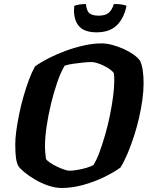

<svg xmlns="http://www.w3.org/2000/svg" viewBox="-20 -936 744 956"><path d="M287 0Q255 0 220 -12Q185 -24 154.5 -42Q124 -60 101.5 -78.5Q79 -97 71 -110Q63 -125 59.5 -150Q56 -175 56 -219Q56 -246 61 -283.5Q66 -321 75 -365.5Q84 -410 96.5 -454Q109 -498 123.5 -537Q138 -576 154 -605Q183 -626 223 -646.5Q263 -667 308.5 -683.5Q354 -700 399.5 -710Q445 -720 486 -720Q510 -720 538.5 -712.5Q567 -705 595 -692.5Q623 -680 645.5 -664Q668 -648 678 -632Q687 -612 691 -584Q695 -556 695 -521Q695 -484 689 -440Q683 -396 672.5 -350Q662 -304 647.5 -259Q633 -214 616 -173.5Q599 -133 580 -102Q549 -79 500 -55Q451 -31 395.5 -15.5Q340 0 287 0ZM326 -86Q342 -86 365.5 -90Q389 -94 411 -100.5Q433 -107 445 -114Q461 -139 475.5 -178.5Q490 -218 503.5 -264.5Q517 -311 527 -360Q537 -409 543 -454.5Q549 -500 549 -535Q549 -547 548.5 -556Q548 -565 547 -571Q543 -579 530.5 -588.5Q518 -598 500.5 -607Q483 -616 465.5 -621.5Q448 -627 436 -627Q418 -627 393.5 -624.5Q369 -622 344.5 -618.5Q320 -615 302 -609Q283 -578 265.5 -527.5Q248 -477 234 -419Q220 -361 212 -306Q204 -251 204 -209Q204 -192 205.5 -175.5Q207 -159 209 -145Q213 -137 228.5 -126.5Q244 -116 262.5 -107Q281 -98 298.5 -92Q316 -86 326 -86ZM461 -775Q395 -775 369 -811Q343 -847 350 -907Q356 -910 372.5 -913Q389 -916 408 -916Q411 -881 426 -869.5Q441 -858 471 -858Q501 -858 518.5 -870Q536 -882 547 -916Q575 -916 590 -913Q605 -910 610 -907Q597 -844 561 -809.5Q525 -775 461 -775Z"/></svg>

Font: Texturina 12pt ExtraBold
Style: Italic
Weight: 800
Italic angle: -11°
Designer: Guillermo Torres Carreño
Foundry: Omnibus-Type
Version: Version 1.002